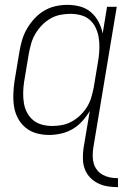

<svg xmlns="http://www.w3.org/2000/svg" viewBox="-20 -548 540 791"><path d="M466 223Q444 223 422.5 219.5Q401 216 382.5 206.5Q364 197 350 182Q336 167 329 147.5Q322 128 321.5 106.5Q321 85 324 63L350 -91Q337 -69 319 -49Q301 -29 278.5 -16Q256 -3 231 2.5Q206 8 182 8Q155 8 130 1Q105 -6 85.5 -22Q66 -38 54 -60.5Q42 -83 38 -108.5Q34 -134 35 -161Q36 -188 40 -215L60 -335Q64 -359 71 -383Q78 -407 91 -429.5Q104 -452 122 -471.5Q140 -491 162 -504Q184 -517 208.5 -522.5Q233 -528 257 -528Q285 -528 310.5 -521Q336 -514 355 -497.5Q374 -481 386 -458Q398 -435 403 -410L421 -520H461L364 63Q362 79 362 95.5Q362 112 366.5 126.5Q371 141 380.5 153Q390 165 404 172.5Q418 180 433.5 183Q449 186 466 186ZM196 -29Q216 -29 236.5 -33Q257 -37 276 -47.5Q295 -58 311 -73.5Q327 -89 338.5 -107.5Q350 -126 356 -146.5Q362 -167 366 -187L386 -307Q389 -329 389.5 -351Q390 -373 386.5 -394Q383 -415 374 -434Q365 -453 349.5 -466.5Q334 -480 313 -485.5Q292 -491 270 -491Q250 -491 229 -487Q208 -483 188.5 -472Q169 -461 153.5 -445Q138 -429 126.5 -410Q115 -391 109 -370.5Q103 -350 99 -329L79 -209Q76 -188 75.5 -166Q75 -144 78.5 -123Q82 -102 91.5 -84Q101 -66 116.5 -53Q132 -40 153 -34.5Q174 -29 196 -29Z"/></svg>

Font: Iosevka Term Curly Extralight
Style: Italic
Weight: 200
Italic angle: -9°
Designer: Belleve Invis
Foundry: Belleve Invis
Version: Version 32.3.0